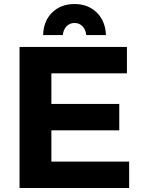

<svg xmlns="http://www.w3.org/2000/svg" viewBox="-20 -933 708 953"><path d="M292 -759H194Q196 -829 239 -871Q282 -913 350 -913Q417 -913 460 -871Q503 -829 506 -759H408Q406 -785 390 -802Q374 -819 350 -819Q326 -819 310 -802Q294 -785 292 -759ZM77 -700H610V-569H235V-417H572V-286H235V-131H621V0H77Z"/></svg>

Font: Montserrat-Arabic SemiBold
Style: Regular
Weight: 600
Designer: Mohamed Gaber
Foundry: Kief Type Foundry
Version: Version 5.008;PS 005.008;hotconv 1.0.88;makeotf.lib2.5.64775